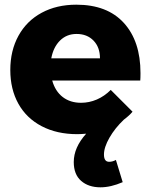

<svg xmlns="http://www.w3.org/2000/svg" viewBox="-20 -567 643 820"><path d="M580 -255Q580 -234 579 -223H203Q216 -177 248 -152.5Q280 -128 326 -128Q361 -128 393.5 -142Q426 -156 453 -183L546 -90Q533 -74 509 -56Q471 -20 447.5 21Q424 62 424 93Q424 124 446 124Q461 124 475 116L504 211Q453 233 409 233Q358 233 326.5 205.5Q295 178 295 125Q295 63 348 4Q324 6 310 6Q223 6 158 -28Q93 -62 58.5 -124Q24 -186 24 -268Q24 -351 59 -414.5Q94 -478 158 -512.5Q222 -547 306 -547Q438 -547 509 -469Q580 -391 580 -255ZM407 -318Q407 -365 379.5 -393.5Q352 -422 307 -422Q265 -422 236.5 -394Q208 -366 199 -318Z"/></svg>

Font: Montserrat arm2
Style: Bold
Weight: 700
Designer: Julieta Ulanovsky
Foundry: Julieta Ulanovsky
Version: Version 6.000